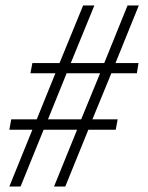

<svg xmlns="http://www.w3.org/2000/svg" viewBox="-20 -680 540 700"><path d="M14 0 98 -207H14L21 -245H114L182 -413H91L98 -450H197L283 -660H324L238 -450H360L445 -660H486L401 -450H485L479 -413H386L317 -245H409L402 -207H302L218 0H177L261 -207H139L55 0ZM155 -245H276L345 -413H223Z"/></svg>

Font: Spectral Light
Style: Italic
Weight: 300
Italic angle: -10°
Designer: Jean-Baptiste Levee
Foundry: Production Type
Version: Version 2.001